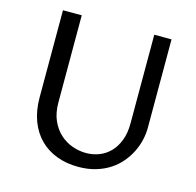

<svg xmlns="http://www.w3.org/2000/svg" viewBox="-105 -825 967 945"><g transform="rotate(15 378.0 -352.5)"><path d="M197.3 -715.3V-271Q197.3 -217.8 214.8 -179Q232.4 -140.1 260.5 -115Q288.6 -89.8 323.2 -77.9Q357.9 -65.9 392.6 -65.9Q427.7 -65.9 459.5 -78.4Q491.2 -90.8 514.9 -115.5Q538.6 -140.1 552.7 -177Q566.9 -213.9 566.9 -263.2V-715.3H654.8V-264.2Q654.8 -234.4 647.5 -202.4Q640.1 -170.4 625.2 -140.1Q610.4 -109.9 587.4 -82.5Q564.5 -55.2 533.2 -34.7Q502 -14.2 461.9 -2.2Q421.9 9.8 372.6 9.8Q312.5 9.8 262.7 -9Q212.9 -27.8 177 -63.7Q141.1 -99.6 121.3 -152.1Q101.6 -204.6 101.6 -271.5V-715.3Z"/></g></svg>

Font: Proza Libre
Style: Regular
Weight: 400
Designer: Jasper de Waard
Foundry: Jasper de Waard
Version: Version 1.000; ttfautohint (v1.4.1.8-43bc)